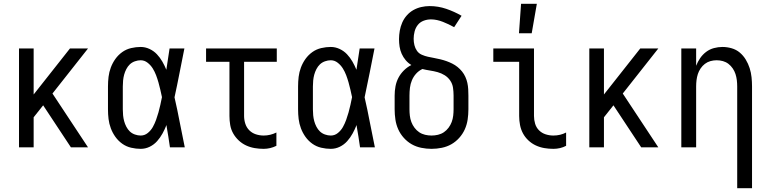

<svg xmlns="http://www.w3.org/2000/svg" viewBox="-20 -775 4040 1010"><path d="M80 0V-520H157V-278L348 -520H443L256 -283L443 0H353L207 -221L157 -158V0Z M720 8Q695 8 669.5 2Q644 -4 623 -19Q602 -34 587 -55Q572 -76 563 -100Q554 -124 551 -149Q548 -174 548 -200V-320Q548 -346 551 -371Q554 -396 563 -420Q572 -444 587 -465Q602 -486 623 -501Q644 -516 669.5 -522Q695 -528 720 -528Q744 -528 766.5 -517.5Q789 -507 805.5 -489.5Q822 -472 834 -451Q846 -430 855 -408Q859 -436 863.5 -464Q868 -492 872 -520H950Q937 -456 924.5 -391.5Q912 -327 898 -263Q913 -198 925.5 -132Q938 -66 952 0H874Q870 -28 865.5 -56.5Q861 -85 856 -113V-118Q847 -95 835 -73Q823 -51 806.5 -32.5Q790 -14 767.5 -3Q745 8 720 8ZM720 -62Q741 -62 757.5 -75.5Q774 -89 784 -107Q794 -125 801 -144.5Q808 -164 813.5 -183.5Q819 -203 823.5 -223.5Q828 -244 832 -264Q828 -283 823.5 -302.5Q819 -322 813.5 -341.5Q808 -361 801 -379.5Q794 -398 783.5 -415Q773 -432 756.5 -445Q740 -458 720 -458Q705 -458 689.5 -452.5Q674 -447 663 -436.5Q652 -426 644.5 -411.5Q637 -397 633 -382Q629 -367 627.5 -351.5Q626 -336 626 -320V-200Q626 -184 627.5 -168.5Q629 -153 633 -138Q637 -123 644.5 -108.5Q652 -94 663 -83.5Q674 -73 689.5 -67.5Q705 -62 720 -62Z M1367 8Q1343 8 1319.5 4Q1296 0 1274.5 -10Q1253 -20 1235.5 -36.5Q1218 -53 1206.5 -73.5Q1195 -94 1191 -117.5Q1187 -141 1187 -165V-450H1064V-520H1436V-450H1264V-165Q1264 -144 1270.5 -124Q1277 -104 1291.5 -89.5Q1306 -75 1326 -68.5Q1346 -62 1367 -62Q1384 -62 1401 -66Q1418 -70 1434 -78V-8Q1418 0 1401 4Q1384 8 1367 8Z M1720 8Q1695 8 1669.5 2Q1644 -4 1623 -19Q1602 -34 1587 -55Q1572 -76 1563 -100Q1554 -124 1551 -149Q1548 -174 1548 -200V-320Q1548 -346 1551 -371Q1554 -396 1563 -420Q1572 -444 1587 -465Q1602 -486 1623 -501Q1644 -516 1669.5 -522Q1695 -528 1720 -528Q1744 -528 1766.5 -517.5Q1789 -507 1805.5 -489.5Q1822 -472 1834 -451Q1846 -430 1855 -408Q1859 -436 1863.5 -464Q1868 -492 1872 -520H1950Q1937 -456 1924.5 -391.5Q1912 -327 1898 -263Q1913 -198 1925.5 -132Q1938 -66 1952 0H1874Q1870 -28 1865.5 -56.5Q1861 -85 1856 -113V-118Q1847 -95 1835 -73Q1823 -51 1806.5 -32.5Q1790 -14 1767.5 -3Q1745 8 1720 8ZM1720 -62Q1741 -62 1757.5 -75.5Q1774 -89 1784 -107Q1794 -125 1801 -144.5Q1808 -164 1813.5 -183.5Q1819 -203 1823.5 -223.5Q1828 -244 1832 -264Q1828 -283 1823.5 -302.5Q1819 -322 1813.5 -341.5Q1808 -361 1801 -379.5Q1794 -398 1783.5 -415Q1773 -432 1756.5 -445Q1740 -458 1720 -458Q1705 -458 1689.5 -452.5Q1674 -447 1663 -436.5Q1652 -426 1644.5 -411.5Q1637 -397 1633 -382Q1629 -367 1627.5 -351.5Q1626 -336 1626 -320V-200Q1626 -184 1627.5 -168.5Q1629 -153 1633 -138Q1637 -123 1644.5 -108.5Q1652 -94 1663 -83.5Q1674 -73 1689.5 -67.5Q1705 -62 1720 -62Z M2250 8Q2223 8 2196 2.5Q2169 -3 2146 -16Q2123 -29 2104.5 -49.5Q2086 -70 2075 -94.5Q2064 -119 2060 -146Q2056 -173 2056 -200V-272Q2056 -297 2060.5 -321Q2065 -345 2076 -366Q2087 -387 2104.5 -404.5Q2122 -422 2144 -433Q2127 -443 2114 -458.5Q2101 -474 2093 -492Q2085 -510 2082 -529.5Q2079 -549 2079 -569Q2079 -591 2083 -613.5Q2087 -636 2096 -656.5Q2105 -677 2120 -694Q2135 -711 2154.5 -722Q2174 -733 2196 -738Q2218 -743 2240 -743Q2285 -743 2327.5 -728.5Q2370 -714 2408 -692L2369 -632Q2355 -640 2340 -647Q2325 -654 2310 -660Q2295 -666 2279 -669.5Q2263 -673 2247 -673Q2227 -673 2208.5 -666Q2190 -659 2178 -644Q2166 -629 2161 -609.5Q2156 -590 2156 -571Q2156 -554 2160 -537.5Q2164 -521 2173.5 -507.5Q2183 -494 2199 -487Q2215 -480 2231 -476.5Q2247 -473 2263.5 -470Q2280 -467 2296.5 -463Q2313 -459 2328.5 -453.5Q2344 -448 2359 -440.5Q2374 -433 2387 -422.5Q2400 -412 2410.5 -399Q2421 -386 2428 -370.5Q2435 -355 2438.5 -339Q2442 -323 2443 -306Q2444 -289 2444 -272V-200Q2444 -173 2440 -146Q2436 -119 2425 -94.5Q2414 -70 2395.5 -49.5Q2377 -29 2354 -16Q2331 -3 2304 2.5Q2277 8 2250 8ZM2250 -62Q2267 -62 2284 -66Q2301 -70 2315 -79.5Q2329 -89 2339.5 -103Q2350 -117 2356 -133Q2362 -149 2364 -166Q2366 -183 2366 -200V-272Q2366 -293 2363 -313.5Q2360 -334 2348.5 -351Q2337 -368 2319.5 -379Q2302 -390 2282 -395.5Q2262 -401 2242 -404Q2222 -407 2202 -412Q2183 -403 2169 -387.5Q2155 -372 2147 -353Q2139 -334 2136.5 -313.5Q2134 -293 2134 -272V-200Q2134 -183 2136 -166Q2138 -149 2144 -133Q2150 -117 2160.5 -103Q2171 -89 2185 -79.5Q2199 -70 2216 -66Q2233 -62 2250 -62Z M2891 8Q2867 8 2843.5 4Q2820 0 2798.5 -10Q2777 -20 2759.5 -36.5Q2742 -53 2731 -73.5Q2720 -94 2715.5 -117.5Q2711 -141 2711 -165V-450H2575V-520H2789V-165Q2789 -144 2795 -124Q2801 -104 2815.5 -89.5Q2830 -75 2850 -68.5Q2870 -62 2891 -62Q2909 -62 2926 -66Q2943 -70 2958 -78V-8Q2943 0 2926 4Q2909 8 2891 8ZM2710 -600 2721 -755H2804L2777 -600Z M3080 0V-520H3157V-278L3348 -520H3443L3256 -283L3443 0H3353L3207 -221L3157 -158V0Z M3858 215V-320Q3858 -337 3856 -353.5Q3854 -370 3849 -385.5Q3844 -401 3834.5 -415Q3825 -429 3812 -439Q3799 -449 3783 -453.5Q3767 -458 3750 -458Q3733 -458 3717 -453.5Q3701 -449 3688 -439Q3675 -429 3665.5 -415Q3656 -401 3651 -385.5Q3646 -370 3644 -353.5Q3642 -337 3642 -320V0H3564V-520H3642V-429Q3650 -450 3663 -469Q3676 -488 3694.5 -502Q3713 -516 3735.5 -522Q3758 -528 3780 -528Q3805 -528 3829 -521Q3853 -514 3871.5 -498.5Q3890 -483 3903 -461.5Q3916 -440 3923.5 -416.5Q3931 -393 3933.5 -368.5Q3936 -344 3936 -320V215Z"/></svg>

Font: Iosevka NFM
Style: Regular
Weight: 400
Monospace: yes
Designer: Belleve Invis
Foundry: Belleve Invis
Version: Version 29.0.4; ttfautohint (v1.8.4);Nerd Fonts 3.3.0